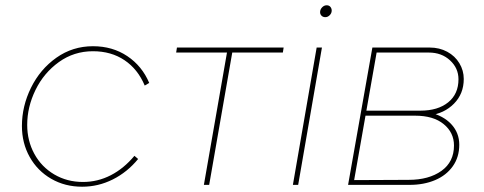

<svg xmlns="http://www.w3.org/2000/svg" viewBox="-20 -700 1831 727"><path d="M63 -223Q63 -298 97.5 -368Q132 -438 193.5 -481.5Q255 -525 332 -525Q406 -525 462 -487.5Q518 -450 545 -386L528 -376Q502 -438 451.5 -472Q401 -506 332 -506Q260 -506 203 -465Q146 -424 114.5 -359.5Q83 -295 83 -227Q83 -167 110 -117.5Q137 -68 185.5 -39.5Q234 -11 294 -11Q350 -11 399.5 -36.5Q449 -62 489 -110L503 -98Q462 -48 407 -20.5Q352 7 291 7Q226 7 174 -23Q122 -53 92.5 -105.5Q63 -158 63 -223Z M650 -520H1054L1051 -501H647ZM772 0H752L841 -510H861Z M1179 -520H1199L1109 0H1089ZM1192 -654Q1192 -664 1199.5 -672Q1207 -680 1217 -680Q1226 -680 1231 -674Q1236 -668 1236 -660Q1236 -650 1228.5 -642.5Q1221 -635 1212 -635Q1203 -635 1197.5 -640.5Q1192 -646 1192 -654Z M1390 -520H1607Q1644 -520 1673.5 -504Q1703 -488 1719.5 -460.5Q1736 -433 1736 -401Q1736 -345 1699 -307.5Q1662 -270 1605 -263V-275Q1659 -262 1689 -229.5Q1719 -197 1719 -152Q1719 -105 1694.5 -70.5Q1670 -36 1627.5 -18Q1585 0 1531 0H1298ZM1308 -18 1527 -19Q1604 -19 1651.5 -53Q1699 -87 1699 -149Q1699 -198 1660 -230Q1621 -262 1552 -262H1358L1361 -281H1572Q1638 -281 1677 -312.5Q1716 -344 1716 -400Q1716 -442 1684 -471.5Q1652 -501 1604 -501H1396L1408 -512L1319 -7Z"/></svg>

Font: Fixel Italic Variable 20240409 Display Thin
Style: Italic
Weight: 100
Italic angle: -10°
Designer: AlfaBravo + MacPaw
Foundry: Kyrylo Tkachov, Marchela Mozhyna, Serhii Makarenko, Maria Weinstein, Zakhar Kryvoshyya
Version: Version 1.211;Glyphs 3.2 (3225)